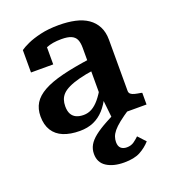

<svg xmlns="http://www.w3.org/2000/svg" viewBox="-143 -655 896 1007"><g transform="rotate(-20 305.0 -151.5)"><path d="M243 150Q243 123 255.5 101Q268 79 294.5 58Q321 37 363.5 14Q406 -9 466 -39L496 -9Q458 16 433.5 35.5Q409 55 396 71Q383 87 378 101.5Q373 116 373 131Q373 154 385 165Q397 176 418 176Q442 176 459 163.5Q476 151 487 140L526 182Q501 210 467.5 228Q434 246 378 246Q318 246 280.5 222Q243 198 243 150ZM591 0H396L384 -112L378 -113V-394Q378 -423 370 -440.5Q362 -458 342.5 -466.5Q323 -475 288 -475Q237 -475 204 -461Q171 -447 157 -431Q152 -437 153 -445.5Q154 -454 160 -461.5Q166 -469 177 -474.5Q188 -480 203 -481V-365H79V-490Q94 -501 123.5 -514.5Q153 -528 197.5 -538.5Q242 -549 300 -549Q350 -549 391 -540Q432 -531 461 -511Q490 -491 506 -460Q522 -429 522 -386V-101Q522 -90 529.5 -83.5Q537 -77 551 -73.5Q565 -70 585 -67L591 -65ZM47 -131Q47 -173 66 -204Q85 -235 126.5 -258Q168 -281 234 -297.5Q300 -314 394 -327V-265Q344 -258 308 -248.5Q272 -239 248 -227.5Q224 -216 211 -202.5Q198 -189 192.5 -172.5Q187 -156 187 -137Q187 -110 196 -93.5Q205 -77 222 -69Q239 -61 263 -61Q288 -61 309.5 -73Q331 -85 351.5 -109.5Q372 -134 393 -172L398 -117Q378 -75 352 -46.5Q326 -18 292.5 -3.5Q259 11 216 11Q163 11 125 -4.5Q87 -20 67 -52Q47 -84 47 -131Z"/></g></svg>

Font: Roboto Serif SemiBold
Style: Regular
Weight: 600
Designer: Greg Gazdowicz
Foundry: Commercial Type
Version: Version 1.008